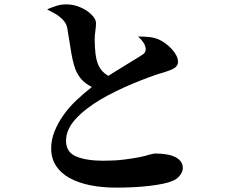

<svg xmlns="http://www.w3.org/2000/svg" viewBox="-20 -818 1040 878"><path d="M628 -634Q623 -639 619.5 -643Q616 -647 611 -651Q640 -651 663.5 -648.5Q687 -646 707 -637Q723 -630 738.5 -618Q754 -606 766.5 -592.5Q779 -579 786.5 -564Q794 -549 794 -536Q794 -521 782.5 -510.5Q771 -500 732 -488Q700 -479 663.5 -465.5Q627 -452 588.5 -436Q550 -420 512 -401.5Q474 -383 440 -363Q369 -321 325.5 -273.5Q282 -226 282 -174Q282 -122 328.5 -102.5Q375 -83 452 -83Q504 -83 545 -88Q586 -93 616 -99Q646 -105 664 -111Q674 -113 679.5 -114.5Q685 -116 687 -116Q715 -116 738.5 -112.5Q762 -109 779 -101Q796 -93 806 -80.5Q816 -68 816 -49Q816 -33 802.5 -15.5Q789 2 767 10Q751 17 724 22.5Q697 28 663.5 32Q630 36 591 38Q552 40 511 40Q446 40 392 29Q338 18 298 -4Q258 -26 236 -60Q214 -94 214 -139Q214 -179 229.5 -217.5Q245 -256 270.5 -292Q296 -328 330 -360Q364 -392 400 -420Q374 -434 359 -448.5Q344 -463 334 -482Q325 -497 318 -522Q311 -547 306 -576Q301 -605 297 -632.5Q293 -660 289 -681Q286 -703 277.5 -715.5Q269 -728 253 -741Q242 -750 227.5 -758Q213 -766 197 -774V-776Q216 -784 237.5 -791Q259 -798 282 -798Q311 -798 336 -789Q361 -780 379.5 -767Q398 -754 408.5 -739.5Q419 -725 419 -713Q419 -696 416 -676Q413 -656 413 -636Q413 -606 416.5 -574.5Q420 -543 430 -520Q438 -503 448.5 -492Q459 -481 475 -471Q501 -487 526.5 -503Q552 -519 573.5 -532Q595 -545 610.5 -554.5Q626 -564 633 -569Q652 -582 644 -606Q642 -614 637.5 -621Q633 -628 628 -634Z"/></svg>

Font: XinYuGongZhangJiaSongA
Style: Regular
Weight: 900
Designer: XinYuGong
Foundry: Adobe Systems Incorporated
Version: Version 1.00